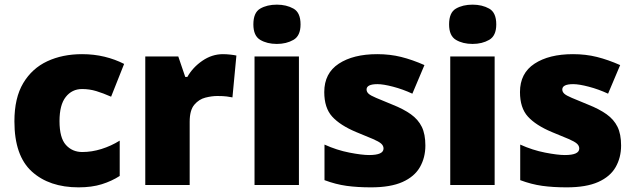

<svg xmlns="http://www.w3.org/2000/svg" viewBox="-20 -796 2732 826"><path d="M318 10Q192 10 117 -58Q42 -126 42 -274Q42 -375 80 -438.5Q118 -502 183.5 -532.5Q249 -563 333 -563Q384 -563 429.5 -552Q475 -541 514 -521L458 -380Q424 -395 394.5 -404Q365 -413 333 -413Q290 -413 263 -379Q236 -345 236 -275Q236 -203 263.5 -172.5Q291 -142 334 -142Q375 -142 416.5 -155Q458 -168 495 -191V-39Q461 -17 418 -3.5Q375 10 318 10Z M939 -563Q955 -563 972 -561Q989 -559 997 -557L980 -377Q970 -379 955.5 -381Q941 -383 915 -383Q891 -383 863.5 -376Q836 -369 816 -345.5Q796 -322 796 -272V0H605V-553H747L777 -465H786Q809 -506 850.5 -534.5Q892 -563 939 -563Z M1171 -776Q1212 -776 1242.5 -759Q1273 -742 1273 -691Q1273 -642 1242.5 -624.5Q1212 -607 1171 -607Q1129 -607 1099.5 -624.5Q1070 -642 1070 -691Q1070 -742 1099.5 -759Q1129 -776 1171 -776ZM1266 -553V0H1075V-553Z M1810 -170Q1810 -118 1786.5 -77Q1763 -36 1711.5 -13Q1660 10 1576 10Q1517 10 1470.5 3.5Q1424 -3 1376 -21V-174Q1429 -150 1483 -139.5Q1537 -129 1568 -129Q1630 -129 1630 -157Q1630 -169 1620 -178Q1610 -187 1584.5 -198Q1559 -209 1512 -228Q1443 -257 1409 -294.5Q1375 -332 1375 -400Q1375 -481 1437.5 -522Q1500 -563 1603 -563Q1658 -563 1706 -551Q1754 -539 1806 -516L1754 -393Q1713 -412 1671 -423Q1629 -434 1604 -434Q1557 -434 1557 -411Q1557 -401 1565.5 -393Q1574 -385 1598 -375Q1622 -365 1668 -346Q1716 -327 1747.5 -304.5Q1779 -282 1794.5 -250.5Q1810 -219 1810 -170Z M2013 -776Q2054 -776 2084.5 -759Q2115 -742 2115 -691Q2115 -642 2084.5 -624.5Q2054 -607 2013 -607Q1971 -607 1941.5 -624.5Q1912 -642 1912 -691Q1912 -742 1941.5 -759Q1971 -776 2013 -776ZM2108 -553V0H1917V-553Z M2652 -170Q2652 -118 2628.5 -77Q2605 -36 2553.5 -13Q2502 10 2418 10Q2359 10 2312.5 3.5Q2266 -3 2218 -21V-174Q2271 -150 2325 -139.5Q2379 -129 2410 -129Q2472 -129 2472 -157Q2472 -169 2462 -178Q2452 -187 2426.5 -198Q2401 -209 2354 -228Q2285 -257 2251 -294.5Q2217 -332 2217 -400Q2217 -481 2279.5 -522Q2342 -563 2445 -563Q2500 -563 2548 -551Q2596 -539 2648 -516L2596 -393Q2555 -412 2513 -423Q2471 -434 2446 -434Q2399 -434 2399 -411Q2399 -401 2407.5 -393Q2416 -385 2440 -375Q2464 -365 2510 -346Q2558 -327 2589.5 -304.5Q2621 -282 2636.5 -250.5Q2652 -219 2652 -170Z"/></svg>

Font: Noto Sans Myanmar Black
Style: Regular
Weight: 900
Designer: Monotype Design Team
Foundry: Monotype Imaging Inc.
Version: Version 2.107; ttfautohint (v1.8.4.7-5d5b)